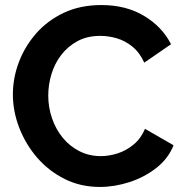

<svg xmlns="http://www.w3.org/2000/svg" viewBox="-20 -734 726 760"><path d="M31 -360Q31 -425 54.5 -487.5Q78 -550 123 -601.5Q168 -653 233 -683.5Q298 -714 381 -714Q479 -714 550.5 -671Q622 -628 657 -559L551 -486Q533 -526 504 -549.5Q475 -573 442 -582.5Q409 -592 377 -592Q325 -592 286.5 -571Q248 -550 222 -516Q196 -482 183.5 -440Q171 -398 171 -356Q171 -309 186 -265.5Q201 -222 228.5 -188.5Q256 -155 294.5 -135.5Q333 -116 379 -116Q412 -116 446 -127Q480 -138 509 -162Q538 -186 554 -224L667 -159Q646 -106 598.5 -69Q551 -32 492 -13Q433 6 375 6Q299 6 236 -25.5Q173 -57 127.5 -109.5Q82 -162 56.5 -227.5Q31 -293 31 -360Z"/></svg>

Font: Raleway Thin
Style: Bold
Weight: 700
Version: Version 4.026